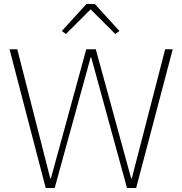

<svg xmlns="http://www.w3.org/2000/svg" viewBox="-20 -946 917 966"><path d="M210 0 28 -698H67L233 -48H236L414 -698H462L640 -48H643L811 -698H849L665 0H619L439 -657H436L255 0ZM457 -926 581 -790 560 -775 436 -899 312 -775 291 -790 415 -926Z"/></svg>

Font: Plexus Sans ExtraLight
Style: Regular
Weight: 250
Version: Version 2.001;PS 002.001;hotconv 1.0.70;makeotf.lib2.5.58329